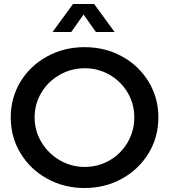

<svg xmlns="http://www.w3.org/2000/svg" viewBox="-20 -940 850 965"><path d="M776 -350Q776 -251 727 -170Q678 -89 593 -42Q508 5 405 5Q302 5 217 -42Q132 -89 83 -170Q34 -251 34 -350Q34 -449 83 -529.5Q132 -610 217 -656.5Q302 -703 405 -703Q508 -703 593 -656.5Q678 -610 727 -529Q776 -448 776 -350ZM154 -350Q154 -282 188.5 -225Q223 -168 280.5 -134.5Q338 -101 406 -101Q474 -101 531 -134Q588 -167 621.5 -224.5Q655 -282 655 -350Q655 -418 621.5 -474.5Q588 -531 531 -564Q474 -597 406 -597Q338 -597 280 -564Q222 -531 188 -474.5Q154 -418 154 -350ZM462 -779 400 -867 338 -779H244L347 -920H453L556 -779Z"/></svg>

Font: Sapa
Style: Regular
Weight: 400
Version: Version 1.20 June 8, 2016